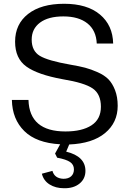

<svg xmlns="http://www.w3.org/2000/svg" viewBox="-20 -757 687 1018"><path d="M319 241Q275 241 243 221Q211 201 202 164L258 149Q269 189 316 191Q343 191 357.5 177.5Q372 164 372 141Q372 116 351.5 102Q331 88 283 79L272 57L299 8Q173 1 109 -62Q45 -125 43 -227H131Q136 -60 327 -60Q415 -60 465 -92.5Q515 -125 515 -191Q515 -258 471.5 -288Q428 -318 312 -337Q180 -361 120 -404Q60 -447 60 -536Q60 -629 129 -683Q198 -737 320 -737Q442 -737 510 -680Q578 -623 580 -526H493Q490 -596 443.5 -633Q397 -670 316 -670Q236 -670 192 -637Q148 -604 148 -547Q148 -487 191 -461Q234 -435 354 -414Q401 -406 431.5 -398Q462 -390 498 -374Q534 -358 555 -336.5Q576 -315 590 -279Q604 -243 604 -196Q604 -107 537 -51.5Q470 4 347 9L331 47Q433 72 433 149Q433 191 401.5 216.5Q370 242 319 241Z"/></svg>

Font: Mona Sans
Style: Regular
Weight: 400
Designer: Deni Anggara
Foundry: GitHub
Version: Version 2.000;Glyphs 3.2.3 (3260)